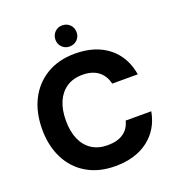

<svg xmlns="http://www.w3.org/2000/svg" viewBox="-159 -1025 1064 1162"><g transform="rotate(-20 373.0 -443.5)"><path d="M386 12Q280 12 203 -33.5Q126 -79 85 -160.5Q44 -242 44 -348Q44 -456 85 -537.5Q126 -619 203 -665.5Q280 -712 386 -712Q516 -712 599 -647Q682 -582 702 -464H537Q525 -517 486.5 -546.5Q448 -576 385 -576Q325 -576 283 -548Q241 -520 219 -469.5Q197 -419 197 -348Q197 -279 219 -228.5Q241 -178 283 -150.5Q325 -123 385 -123Q448 -123 486.5 -149.5Q525 -176 537 -226H702Q682 -115 599 -51.5Q516 12 386 12ZM372 -763Q344 -763 324.5 -782.5Q305 -802 305 -830Q305 -860 324.5 -879.5Q344 -899 372 -899Q402 -899 421.5 -879.5Q441 -860 441 -830Q441 -802 421.5 -782.5Q402 -763 372 -763Z"/></g></svg>

Font: DM Sans 24pt Black
Style: Regular
Weight: 900
Designer: Colophon Foundry, Jonny Pinhorn
Foundry: Colophon Foundry
Version: Version 4.004;gftools[0.9.30]